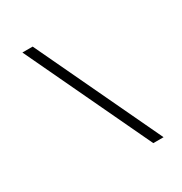

<svg xmlns="http://www.w3.org/2000/svg" viewBox="-194 -902 1075 1134"><g transform="rotate(-30 343.5 -335.0)"><path d="M593 90H523L121 -760H191Z"/></g></svg>

Font: DM Sans 9pt Light
Style: Italic
Weight: 300
Italic angle: -10°
Version: Version 4.004;gftools[0.9.30]